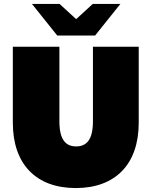

<svg xmlns="http://www.w3.org/2000/svg" viewBox="-20 -937 768 973"><path d="M364 16C565 16 683 -105 683 -315V-700H451V-322C451 -228 418 -195 366 -195C314 -195 281 -228 281 -322V-700H45V-315C45 -105 163 16 364 16ZM270 -757H462L590 -917H450L366 -840L282 -917H142Z"/></svg>

Font: Chess Sans Black
Style: Regular
Weight: 900
Designer: Wolf Bōese
Foundry: Wolf Bōese
Version: Version 7.223;Glyphs 3.3 (3306)